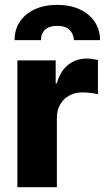

<svg xmlns="http://www.w3.org/2000/svg" viewBox="-20 -783 443 803"><path d="M52.7 -530.3H212.9V-434.6H217.8Q231.9 -485.4 264.9 -511.7Q297.9 -538.1 342.8 -538.1Q362.3 -538.1 389.6 -532.2V-388.7Q378.4 -392.1 359.4 -394.3Q340.3 -396.5 324.2 -396.5Q293.5 -396.5 269.3 -383.1Q245.1 -369.6 231.4 -345.5Q217.8 -321.3 217.8 -290V0H52.7ZM219.7 -762.7Q272.9 -762.7 313.5 -743.9Q354 -725.1 376.2 -691.7Q398.4 -658.2 398.4 -615.2H289.1Q288.1 -640.6 271.2 -657.7Q254.4 -674.8 219.7 -674.8Q184.1 -674.8 167.2 -657.7Q150.4 -640.6 151.4 -615.2H41Q41 -658.2 62.7 -691.7Q84.5 -725.1 125 -743.9Q165.5 -762.7 219.7 -762.7Z"/></svg>

Font: Pretendard ExtraBold
Style: Regular
Weight: 800
Designer: Base glyphs from Inter by Rasmus Andersson; Hangeul glyphs from Noto Sans CJK(Source Han Sans) by Jang Soo-young and Kan
Foundry: Kil Hyung-jin
Version: Version 1.309